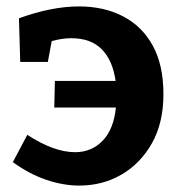

<svg xmlns="http://www.w3.org/2000/svg" viewBox="-20 -566 557 598"><path d="M20 -61 65 -146Q148 -92 214 -92Q265 -92 299.5 -127.5Q334 -163 341 -231H149L151 -314H340Q331 -378 297 -412.5Q263 -447 202 -447Q174 -447 141 -438L129 -373H43L39 -509Q141 -546 226 -546Q304 -546 363.5 -515Q423 -484 456 -423.5Q489 -363 489 -273Q489 -183 453 -119.5Q417 -56 358 -22Q299 12 227 12Q177 12 124 -6Q71 -24 20 -61Z"/></svg>

Font: Bitter
Style: Bold
Weight: 700
Designer: Sol Matas, and Bitter project Authors
Foundry: Sol Matas
Version: Version 2.001